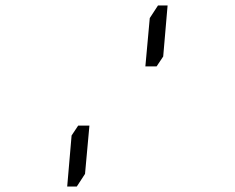

<svg xmlns="http://www.w3.org/2000/svg" viewBox="-20 -850 856 700"><path d="M556 -830H591L575 -644L551 -608H510L526 -784ZM265 -392H306L290 -216L260 -170H225L241 -356Z"/></svg>

Font: DSEG14 Classic Mini
Style: Bold Italic
Weight: 700
Italic angle: -5°
Designer: Keshikan(Twitter:@keshinomi_88pro)
Version: Version 0.46